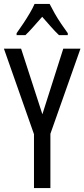

<svg xmlns="http://www.w3.org/2000/svg" viewBox="-20 -963 432 983"><path d="M197 -378 304 -714H392L238 -278V0H154V-276L0 -714H88ZM234 -943Q245 -921 260 -894.5Q275 -868 293 -841.5Q311 -815 327 -793V-783H282Q261 -803 240 -827Q219 -851 196 -877Q173 -851 150.5 -825.5Q128 -800 110 -783H65V-793Q83 -818 100.5 -844.5Q118 -871 133 -896.5Q148 -922 157 -943Z"/></svg>

Font: Noto Sans Thai ExtraCondensed
Style: Regular
Weight: 400
Width: 2
Designer: Monotype Design Team
Foundry: Monotype Imaging Inc.
Version: Version 2.002